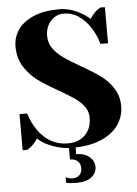

<svg xmlns="http://www.w3.org/2000/svg" viewBox="-60 -761 716 1007"><g transform="rotate(-5 297.5 -257.5)"><path d="M313 15V50Q356 50 382 72Q408 94 408 125Q408 157 381 178.5Q354 200 303 200Q286 200 264 198L247 195V165Q253 169 257 170Q269 175 283 175Q306 175 319.5 161.5Q333 148 333 125Q333 102 318.5 88.5Q304 75 278 75V15Q219 11 162 -17Q134 -31 115 -50Q101 -27 80 -9Q62 4 60 5H35V-185H75Q90 -136 117 -97Q178 -10 275 -10Q332 -10 366 -44Q400 -78 400 -135Q400 -168 380.5 -194Q361 -220 332 -240Q303 -260 251 -290Q185 -327 144 -357Q103 -387 74 -432.5Q45 -478 45 -540Q45 -589 72.5 -628.5Q100 -668 155 -691.5Q210 -715 290 -715Q348 -715 406 -682Q428 -670 450 -650Q467 -676 485 -691Q503 -704 505 -705H530V-515H490Q477 -563 451 -602Q427 -640 391.5 -665Q356 -690 310 -690Q271 -690 243 -659Q215 -628 215 -580Q215 -543 236.5 -513.5Q258 -484 289.5 -462Q321 -440 375 -409Q438 -373 477 -345Q516 -317 543 -275.5Q570 -234 570 -180Q570 -128 541 -84.5Q512 -41 454.5 -14.5Q397 12 313 15Z"/></g></svg>

Font: Yeseva One
Style: Regular
Weight: 400
Designer: Jovanny Lemonad
Foundry: Jovanny Lemonad
Version: Version 2.000